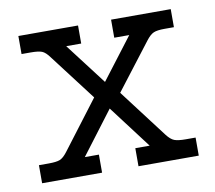

<svg xmlns="http://www.w3.org/2000/svg" viewBox="-61 -549 691 618"><g transform="rotate(-10 285.0 -240.0)"><path d="M29 -59H61Q86 -59 97.5 -63.5Q109 -68 122 -85L242 -243L127 -394Q114 -412 102.5 -416.5Q91 -421 66 -421H36V-480H231V-421H182L285 -286L388 -421H339V-480H534V-421H503Q479 -421 467.5 -416Q456 -411 443 -394L327 -243L447 -85Q460 -68 472 -63.5Q484 -59 509 -59H541V0H344V-59H391L285 -199L179 -59H225V0H29Z"/></g></svg>

Font: Pridi Light
Style: Regular
Weight: 300
Designer: Katatrad Team
Foundry: CadsonDemak
Version: Version 1.003